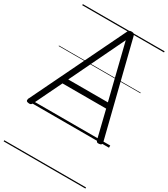

<svg xmlns="http://www.w3.org/2000/svg" viewBox="-295 -1021 1339 1527"><g transform="rotate(30 374.5 -257.5)"><path d="M20 13Q4 12 -0.5 4Q-5 -4 1 -18L412 -867Q417 -880 424.5 -885Q432 -890 447 -890Q461 -890 467.5 -884.5Q474 -879 477 -865L690 -15Q693 -3 687.5 4.5Q682 12 667 13Q653 15 647 10Q641 5 637 -10L576 -258H175L55 -10Q48 5 41 10Q34 15 20 13ZM199 -308H563L439 -807ZM0 365H751V375H0ZM0 -20H751V0H0ZM0 -505H751V-500H0ZM0 -885H751V-875H0Z"/></g></svg>

Font: Playwrite GB S Guides
Style: Italic
Weight: 400
Italic angle: -7.01216°
Designer: Veronika Burian, José Scaglione
Foundry: TypeTogether
Version: Version 1.002